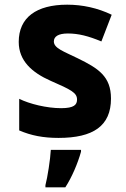

<svg xmlns="http://www.w3.org/2000/svg" viewBox="-20 -579 540 820"><path d="M230 10C378 10 454 -41 454 -158C454 -253 400 -287 312 -330C251 -360 210 -373 210 -402C210 -423 229 -436 270 -436C315 -436 358 -425 413 -402L457 -516C397 -545 332 -559 267 -559C135 -559 60 -504 60 -400C60 -319 117 -269 196 -234C283 -196 309 -183 309 -154C309 -132 297 -117 241 -117C180 -117 106 -135 62 -157V-22C113 0 165 10 230 10ZM174 212V221H259C287 178 312 119 326 69V61H197C195 101 183 178 174 212Z"/></svg>

Font: Noto Sans Mono ExtraCondensed ExtraBold
Style: Regular
Weight: 800
Width: 2
Designer: Monotype Design Team
Foundry: Monotype Imaging Inc.
Version: Version 2.014